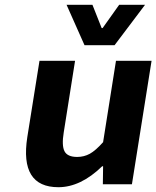

<svg xmlns="http://www.w3.org/2000/svg" viewBox="-20 -761 646 793"><path d="M329.1 -574.2 254.9 -741.2H361.8L399.9 -645H403.8L472.2 -741.2H579.1L453.1 -574.2ZM221.2 12.2Q60.5 12.2 92.8 -194.8L143.1 -509.8H290L243.2 -213.9Q234.4 -160.2 246.3 -136.5Q258.3 -112.8 298.8 -112.8Q327.1 -112.8 351.1 -126Q375 -139.2 405.8 -173.8L459 -509.8H606L524.9 0H404.8L405.8 -74.2H401.9Q313 12.2 221.2 12.2Z"/></svg>

Font: Office Code Pro Bold Italic
Style: Regular
Weight: 700
Italic angle: -9°
Designer: Nathan Rutzky & Paul D. Hunt
Foundry: Adobe Systems Incorporated
Version: Version 1.004;PS 001.004;hotconv 1.0.70;makeotf.lib2.5.58329